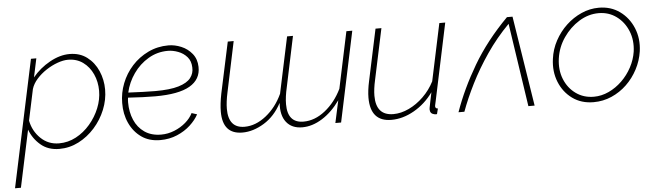

<svg xmlns="http://www.w3.org/2000/svg" viewBox="-77 -709 3788 1103"><g transform="rotate(-5 1817.0 -157.5)"><path d="M126 -520H157L134 -412Q176 -463 234.5 -495.5Q293 -528 349 -528Q408 -528 449.5 -496.5Q491 -465 513 -414.5Q535 -364 535 -307Q535 -248 512 -191.5Q489 -135 448.5 -89.5Q408 -44 355.5 -17Q303 10 244 10Q179 10 136 -27Q93 -64 74 -116L4 213H-30ZM245 -22Q297 -22 343 -46.5Q389 -71 424.5 -112.5Q460 -154 480 -203.5Q500 -253 500 -303Q500 -355 480 -399Q460 -443 423.5 -469.5Q387 -496 337 -496Q310 -496 276.5 -484Q243 -472 211 -451Q179 -430 155 -403Q131 -376 122 -346L84 -167Q96 -106 139.5 -64Q183 -22 245 -22Z M826 10Q762 10 717.5 -21.5Q673 -53 649 -105.5Q625 -158 626 -221Q626 -279 647.5 -334Q669 -389 708.5 -432.5Q748 -476 802 -502Q856 -528 919 -528Q956 -528 993 -512.5Q1030 -497 1055 -466Q1080 -435 1081 -390Q1083 -318 1018.5 -280.5Q954 -243 819 -243Q784 -243 746 -244.5Q708 -246 662 -249Q660 -235 660 -222Q660 -166 679.5 -120.5Q699 -75 738 -48Q777 -21 834 -21Q873 -21 910 -36Q947 -51 975.5 -75.5Q1004 -100 1018 -129L1049 -119Q1032 -87 1000 -57.5Q968 -28 923.5 -9Q879 10 826 10ZM913 -497Q852 -497 800.5 -466.5Q749 -436 714 -386Q679 -336 666 -278Q712 -276 749 -274.5Q786 -273 821 -273Q907 -273 956.5 -288Q1006 -303 1026.5 -329.5Q1047 -356 1045 -390Q1044 -427 1023.5 -450.5Q1003 -474 972.5 -485.5Q942 -497 913 -497Z M1869 0H1836L1864 -129Q1818 -64 1760.5 -28Q1703 8 1645 8Q1585 8 1553.5 -31.5Q1522 -71 1527 -143Q1488 -69 1425 -30.5Q1362 8 1300 8Q1186 8 1186 -122Q1186 -144 1189 -170Q1192 -196 1198 -226L1261 -520H1295L1234 -230Q1222 -175 1222 -135Q1222 -24 1315 -24Q1379 -24 1439 -71.5Q1499 -119 1534 -195L1603 -520H1637L1576 -230Q1563 -174 1563 -132Q1563 -24 1655 -24Q1720 -24 1779.5 -71Q1839 -118 1876 -194L1945 -520H1979Z M2159 10Q2038 10 2038 -128Q2038 -169 2050 -224L2113 -520H2147L2085 -228Q2073 -175 2073 -136Q2073 -22 2173 -22Q2217 -22 2262.5 -43.5Q2308 -65 2347 -103Q2386 -141 2411 -190L2481 -520H2515L2421 -75Q2419 -66 2417 -57Q2415 -48 2415 -47Q2415 -32 2430 -32L2422 0Q2413 1 2406 -1Q2382 -6 2382 -31Q2382 -34 2383 -40Q2384 -46 2388 -65.5Q2392 -85 2401 -128Q2355 -64 2290 -27Q2225 10 2159 10Z M2546 0Q2592 -131 2670 -263.5Q2748 -396 2871 -520H2903L2985 0H2949L2877 -481Q2804 -407 2747 -323.5Q2690 -240 2648.5 -157Q2607 -74 2580 0Z M3325 10Q3254 10 3203 -27Q3152 -64 3127.5 -125Q3103 -186 3113 -258Q3120 -313 3146.5 -362Q3173 -411 3212.5 -448Q3252 -485 3300.5 -506.5Q3349 -528 3401 -528Q3470 -528 3521.5 -491Q3573 -454 3598.5 -392.5Q3624 -331 3614 -258Q3606 -204 3580.5 -155.5Q3555 -107 3516.5 -70Q3478 -33 3429 -11.5Q3380 10 3325 10ZM3329 -21Q3373 -21 3415 -40.5Q3457 -60 3491.5 -93.5Q3526 -127 3549 -170Q3572 -213 3579 -259Q3588 -324 3566 -378Q3544 -432 3499.5 -464.5Q3455 -497 3397 -497Q3338 -497 3284.5 -464Q3231 -431 3193.5 -376.5Q3156 -322 3147 -257Q3138 -192 3159.5 -138.5Q3181 -85 3225.5 -53Q3270 -21 3329 -21Z"/></g></svg>

Font: Raleway ExtraLight
Style: Italic
Weight: 200
Italic angle: -12°
Designer: Matt McInerney, Pablo Impallari, Rodrigo Fuenzalida
Foundry: Matt McInerney, Pablo Impallari, Rodrigo Fuenzalida
Version: Version 4.026